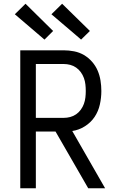

<svg xmlns="http://www.w3.org/2000/svg" viewBox="-20 -1003 640 1023"><path d="M88 0V-735H319Q347 -735 375 -729.5Q403 -724 427 -710Q451 -696 470 -674.5Q489 -653 500 -627.5Q511 -602 515.5 -574Q520 -546 520 -518Q520 -482 512 -446Q504 -410 484 -380Q464 -350 432 -330Q400 -310 365 -305L540 0H450L276 -302H171V0ZM171 -375H319Q337 -375 354 -379.5Q371 -384 385.5 -394Q400 -404 410.5 -418.5Q421 -433 427 -449.5Q433 -466 435 -483.5Q437 -501 437 -518Q437 -536 435 -553.5Q433 -571 427 -587.5Q421 -604 410.5 -618.5Q400 -633 385.5 -643Q371 -653 354 -657.5Q337 -662 319 -662H171ZM412 -792 389 -812 254 -927 311 -983 459 -838ZM217 -792 59 -927 116 -983 263 -838Z"/></svg>

Font: Iosevka SS04 Extended
Style: Regular
Weight: 400
Width: 7
Monospace: yes
Designer: Belleve Invis
Foundry: Belleve Invis
Version: Version 19.0.0; ttfautohint (v1.8.4)